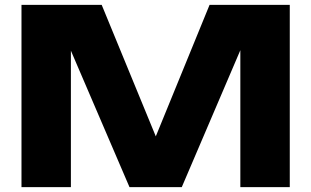

<svg xmlns="http://www.w3.org/2000/svg" viewBox="-20 -770 1281 790"><path d="M1172.3 0H968.9V-673L1013.8 -668.4L727.9 0H512.8L226.8 -666.1L271.7 -671.3V0H68.4V-750H398.4L661.6 -110.3H580.7L842.3 -750H1172.3Z"/></svg>

Font: Unbounded Variable
Style: Regular
Weight: 400
Designer: Luke Prowse, Jean-Baptiste Morizot, Fátima Lázaro, Florian Runge
Foundry: NaN
Version: Version 1.600;FEAKit 1.0